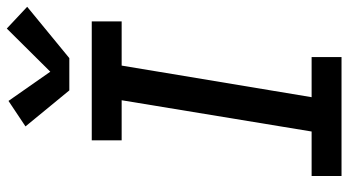

<svg xmlns="http://www.w3.org/2000/svg" viewBox="-250 -775 1025 565"><g transform="rotate(-90 262.5 -492.5)"><path d="M27 0V-88H158L250 -647H132V-735H482V-647H352L259 -88H377V0ZM279 -801 173 -930 248 -980 334 -857 461 -985 525 -925 374 -801Z"/></g></svg>

Font: Iosevka Curly Slab SmBdObl
Style: Regular
Weight: 600
Italic angle: -9°
Monospace: yes
Designer: Belleve Invis
Foundry: Belleve Invis
Version: Version 11.0.0; ttfautohint (v1.8.3)